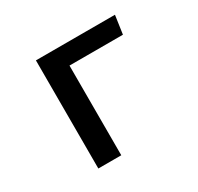

<svg xmlns="http://www.w3.org/2000/svg" viewBox="-119 -670 838 812"><g transform="rotate(-30 300.0 -264.0)"><path d="M144 0V-528H530L517 -438H256V0Z"/></g></svg>

Font: Fira Mono Medium
Style: Regular
Weight: 500
Designer: Carrois Corporate & Edenspiekermann AG
Foundry: Carrois Corporate GbR & Edenspiekermann AG
Version: Version 3.206